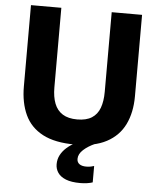

<svg xmlns="http://www.w3.org/2000/svg" viewBox="-61 -765 850 1033"><g transform="rotate(5 364.0 -248.0)"><path d="M365.5 13.5Q256.5 13.5 190.2 -21.5Q124 -56.5 94 -121.2Q64 -186 64 -274Q64 -293.5 64 -325.8Q64 -358 64 -396.8Q64 -435.5 64 -474.5Q64 -543.5 64 -599Q64 -654.5 64 -713H228Q228 -654.5 228 -599Q228 -543.5 228 -474.5V-283Q228 -232 242 -196Q256 -160 286.2 -141Q316.5 -122 365 -122Q414 -122 443.8 -141Q473.5 -160 486.8 -196Q500 -232 500 -283.5V-474.5Q500 -543.5 500 -599Q500 -654.5 500 -713H664Q664 -654.5 664 -599Q664 -543.5 664 -474.5Q664 -435.5 664 -396.2Q664 -357 664 -324.5Q664 -292 664 -273.5Q664 -185.5 632.5 -121Q601 -56.5 535 -21.5Q469 13.5 365.5 13.5ZM411 217.5Q363.5 217.5 333.8 205.8Q304 194 290 173.5Q276 153 276 127.5Q276 100.5 287.8 78Q299.5 55.5 320.2 37.2Q341 19 367 5V-24L444 -32.5L474.5 0Q435.5 17 410.5 40Q385.5 63 385.5 89Q385.5 107.5 398.8 117Q412 126.5 435.5 126.5Q450.5 126.5 461.2 124Q472 121.5 478 119.5V208Q467 212 449 214.8Q431 217.5 411 217.5Z"/></g></svg>

Font: Commissioner Thin
Style: Bold
Weight: 700
Version: Version 1.001;gftools[0.9.23]